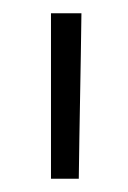

<svg xmlns="http://www.w3.org/2000/svg" viewBox="-20 -744 194 290"><path d="M103 -724H57V-474H99C100 -558 102 -640 103 -724Z"/></svg>

Font: Sulaf Light
Style: Regular
Weight: 300
Designer: Bandar Raffah (Arabic) and Santiago Orozco (Latin)
Foundry: Caramella and Typemade
Version: Version 1.005;PS 001.005;hotconv 1.0.88;makeotf.lib2.5.64775